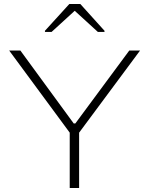

<svg xmlns="http://www.w3.org/2000/svg" viewBox="-20 -941 747 961"><path d="M329 0V-277L26 -688H82L349 -323H357L627 -688H681L376 -277V0ZM205 -781V-787L327 -921H382L503 -787V-781H470L354 -887L238 -781Z"/></svg>

Font: Saira Expanded ExtraLight
Style: Regular
Weight: 250
Width: 7
Designer: Hector Gatti with collaboration of the Omnibus-Type team
Foundry: Omnibus-Type
Version: Version 1.101